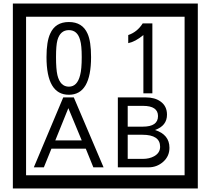

<svg xmlns="http://www.w3.org/2000/svg" viewBox="-20 -980 1195 1090"><path d="M1103 90H53V-960H1103ZM1028 15V-885H128V15ZM497 -656Q497 -442 371 -442Q244 -442 244 -656Q244 -744 265 -789Q294 -855 371 -855Q448 -855 477 -789Q497 -745 497 -656ZM444 -656Q444 -723 435 -752Q420 -809 371 -809Q322 -809 306 -752Q298 -723 298 -656Q298 -587 306 -553Q322 -488 371 -488Q419 -488 435 -554Q444 -587 444 -656ZM845 -450H794V-781Q748 -743 708 -735V-781Q759 -798 790 -847H845ZM568 -30H510L467 -136H272L229 -30H172L339 -427H399ZM444 -183 368 -366 294 -183ZM942 -141Q942 -93 906.5 -61.5Q871 -30 823 -30H649V-427H808Q859 -427 891 -404Q928 -378 928 -329Q928 -266 860 -242Q942 -216 942 -141ZM877 -321Q877 -379 792 -379H705V-261H791Q877 -261 877 -321ZM889 -147Q889 -215 788 -215H705V-78H791Q828 -78 855 -93Q889 -112 889 -147Z"/></svg>

Font: Unicode BMP Fallback SIL
Style: Regular
Weight: 400
Foundry: NRSI, SIL International
Version: Version 5.1 Based on Unicode 5.1